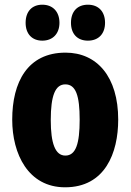

<svg xmlns="http://www.w3.org/2000/svg" viewBox="-20 -787 556 817"><path d="M89 -690C89 -642 117 -614 160 -614C205 -614 233 -644 233 -690C233 -737 205 -767 160 -767C117 -767 89 -739 89 -690ZM282 -690C282 -643 309 -614 354 -614C400 -614 427 -644 427 -690C427 -737 400 -767 354 -767C310 -767 282 -739 282 -690ZM483 -278C483 -460 393 -563 259 -563C97 -563 32 -437 32 -278C32 -132 100 10 257 10C427 10 483 -136 483 -278ZM196 -276C196 -380 215 -428 258 -428C303 -428 319 -379 319 -278C319 -176 303 -125 258 -125C215 -125 196 -177 196 -276Z"/></svg>

Font: Noto Sans Thai ExtCond Blk
Style: Regular
Weight: 900
Width: 2
Designer: Monotype Design Team
Foundry: Monotype Imaging Inc.
Version: Version 2.002